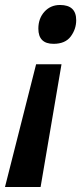

<svg xmlns="http://www.w3.org/2000/svg" viewBox="-55 -569 338 771"><path d="M251 -488Q251 -549 186 -549Q148 -549 123.5 -522Q99 -495 99 -454Q99 -393 160 -393Q207 -393 229 -422.5Q251 -452 251 -488ZM108 182 192 -311H90L-35 182Z"/></svg>

Font: Noto Sans UI SemiCondensed
Style: Bold Italic
Weight: 700
Width: 4
Designer: Monotype Design Team
Foundry: Monotype Imaging Inc.
Version: 1.001